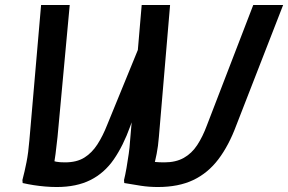

<svg xmlns="http://www.w3.org/2000/svg" viewBox="-20 -740 1157 771"><path d="M614 11Q579 11 546 6Q513 1 479 -5L478 -17Q483 -37 488 -65.5Q493 -94 497 -122.5Q501 -151 502 -171L549 -720H663L618 -190Q615 -152 609 -122Q603 -92 597 -71L568 -99Q589 -91 604.5 -89.5Q620 -88 640 -88Q686 -88 718 -106Q750 -124 772 -157.5Q794 -191 811 -237L997 -720H1117L929 -237Q899 -156 857 -100.5Q815 -45 756 -17Q697 11 614 11ZM208 11Q185 11 161.5 9Q138 7 115.5 3.5Q93 0 71 -5L70 -17Q79 -51 86.5 -89Q94 -127 98 -177L145 -720H260L211 -190Q207 -152 203 -121.5Q199 -91 194 -68L180 -97Q194 -93 206.5 -90.5Q219 -88 241 -88Q288 -88 318.5 -107Q349 -126 371 -160Q393 -194 411 -240L553 -587L533 -317L503 -233Q475 -155 437 -100Q399 -45 343 -17Q287 11 208 11Z"/></svg>

Font: Kufam Medium
Style: Italic
Weight: 500
Italic angle: -11°
Designer: Artur Schmal
Foundry: Original Type
Version: Version 1.301; ttfautohint (v1.8.3)